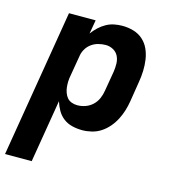

<svg xmlns="http://www.w3.org/2000/svg" viewBox="-123 -619 833 925"><g transform="rotate(15 293.5 -156.5)"><path d="M-13 215 109 -520H242L230 -451Q243 -469 259 -484Q275 -499 294 -509.5Q313 -520 333.5 -524Q354 -528 374 -528Q403 -528 430 -520Q457 -512 477 -494Q497 -476 508 -451.5Q519 -427 523 -399.5Q527 -372 526 -343.5Q525 -315 520 -286L504 -186Q500 -162 493 -139Q486 -116 474.5 -93.5Q463 -71 446.5 -51.5Q430 -32 409 -18Q388 -4 363.5 2Q339 8 316 8Q290 8 265.5 2Q241 -4 222 -18.5Q203 -33 191 -54Q179 -75 172 -98L120 215ZM262 -102Q282 -102 302 -109Q322 -116 337.5 -130.5Q353 -145 361.5 -164.5Q370 -184 373 -204L390 -304Q393 -324 392.5 -344.5Q392 -365 383.5 -382Q375 -399 357.5 -408.5Q340 -418 320 -418Q302 -418 283 -413Q264 -408 248 -396Q232 -384 222.5 -366.5Q213 -349 211 -331L194 -231Q191 -216 190.5 -201.5Q190 -187 191.5 -173Q193 -159 198 -145.5Q203 -132 211.5 -122Q220 -112 233.5 -107Q247 -102 262 -102Z"/></g></svg>

Font: Iosevka Aile Extrabold
Style: Italic
Weight: 800
Italic angle: -9°
Designer: Belleve Invis
Foundry: Belleve Invis
Version: Version 31.1.0; ttfautohint (v1.8.4)